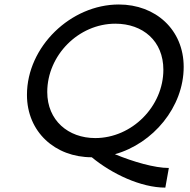

<svg xmlns="http://www.w3.org/2000/svg" viewBox="-20 -689 852 859"><path d="M496.1 -583C619.1 -583 710.9 -505.9 710.9 -377C710.9 -212.9 570.3 -71.3 406.2 -71.3C285.2 -71.3 191.4 -150.4 191.4 -277.3C191.4 -441.4 331.1 -583 496.1 -583ZM511.7 -668.9C296.9 -668.9 100.6 -480.5 100.6 -264.6C100.6 -98.6 226.6 14.6 390.6 14.6C480.5 88.9 610.4 150.4 719.7 150.4L735.4 62.5C671.9 62.5 577.1 35.2 494.1 1C665 -46.9 801.8 -210 801.8 -389.6C801.8 -556.6 675.8 -668.9 511.7 -668.9Z"/></svg>

Font: Sen-gleads
Style: Italic
Weight: 400
Designer: Kosal Sen, Philatype
Foundry: Philatype
Version: Version 1.004; ttfautohint (v1.8.3)